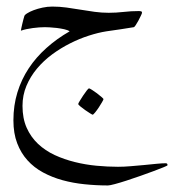

<svg xmlns="http://www.w3.org/2000/svg" viewBox="-20 -212 554 587"><path d="M492.2 293Q492.2 294.4 480.2 299.3Q468.3 304.2 450 311Q431.6 317.9 409.4 325.7Q387.2 333.5 366.9 340.1Q346.7 346.7 331.1 350.8Q315.4 355 310.1 355Q273.9 355 238.5 351.3Q203.1 347.7 171.1 338.9Q139.2 330.1 111.6 315.2Q84 300.3 64 278.1Q43.9 255.9 32.5 225.8Q21 195.8 21 155.8Q21 110.4 33.2 70.6Q45.4 30.8 67.9 -3.2Q90.3 -37.1 122.1 -65.4Q153.8 -93.8 192.9 -116.2Q187.5 -120.1 176.5 -122.6Q165.5 -125 153.8 -126.5Q142.1 -127.9 131.8 -128.4Q121.6 -128.9 117.2 -128.9Q100.6 -128.9 80.1 -126.2Q59.6 -123.5 43.9 -118.2Q43.9 -120.1 45.2 -126Q46.4 -131.8 48.1 -138.9Q49.8 -146 51.5 -152.6Q53.2 -159.2 54.2 -162.1Q54.7 -166 62.7 -171.1Q70.8 -176.3 83 -180.9Q95.2 -185.5 110.1 -188.7Q125 -191.9 140.1 -191.9Q161.6 -191.9 183.1 -189Q204.6 -186 226.3 -182.4Q248 -178.7 269.5 -175.8Q291 -172.9 312.5 -172.9Q335 -172.9 357.7 -175.5Q380.4 -178.2 405.3 -178.2Q408.2 -178.2 411.1 -177.5Q414.1 -176.8 414.1 -172.9Q414.1 -170.9 410.6 -163.8Q407.2 -156.7 403.1 -148.9Q398.9 -141.1 394.8 -135Q390.6 -128.9 389.2 -128.9Q372.6 -126 349.4 -122.6Q326.2 -119.1 305.2 -116.2Q280.3 -112.3 251.5 -103Q222.7 -93.8 194.1 -79.3Q165.5 -64.9 139.4 -45.7Q113.3 -26.4 93 -2.2Q72.8 22 60.8 50.5Q48.8 79.1 48.8 111.8Q48.8 149.9 61.5 178.5Q74.2 207 96.2 227.8Q118.2 248.5 147.2 262Q176.3 275.4 208.7 283.4Q241.2 291.5 275.1 294.7Q309.1 297.9 340.8 297.9Q358.9 297.9 379.9 296.1Q400.9 294.4 420.9 292.5Q440.9 290.5 458.3 288.8Q475.6 287.1 486.8 287.1Q492.2 287.1 492.2 293ZM296.4 90.8Q296.4 92.8 292 100.3Q287.6 107.9 282 116.5Q276.4 125 270.8 131.8Q265.1 138.7 263.2 138.7Q262.2 138.7 255.1 134.3Q248 129.9 240 124.3Q231.9 118.7 225.6 113.3Q219.2 107.9 219.2 106Q219.2 104 223.9 96.4Q228.5 88.9 234.1 80.3Q239.7 71.8 245.1 64.9Q250.5 58.1 252 58.1Q253.9 58.1 261.2 62.7Q268.6 67.4 276.4 73.2Q284.2 79.1 290.3 84.5Q296.4 89.8 296.4 90.8Z"/></svg>

Font: Scheherazade Rohingya
Style: Regular
Weight: 400
Designer: SIL International
Foundry: SIL International
Version: Version 2.000 (build 440/429)